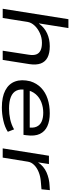

<svg xmlns="http://www.w3.org/2000/svg" viewBox="633 -1378 754 2060"><g transform="rotate(90 1010.0 -348.0)"><path d="M74 0 186 -705H281L231 -389H233Q276 -448 338.5 -476.5Q401 -505 476 -505Q550 -505 596.5 -481Q643 -457 661 -408.5Q679 -360 668 -287L623 0H524L567 -279Q575 -329 564 -359.5Q553 -390 522 -405.5Q491 -421 439 -421Q384 -421 335 -398.5Q286 -376 254 -341.5Q222 -307 215 -266L173 0Z M1133 9Q1020 9 949.5 -28Q879 -65 854 -133.5Q829 -202 852 -296Q874 -366 922.5 -412.5Q971 -459 1041 -482Q1111 -505 1196 -505Q1277 -505 1334 -479Q1391 -453 1417 -398.5Q1443 -344 1431 -255L1427 -223H915L926 -290H1375L1346 -267Q1356 -327 1339 -364Q1322 -401 1283.5 -418Q1245 -435 1189 -435Q1131 -435 1078.5 -415Q1026 -395 991 -354.5Q956 -314 944 -251V-249Q933 -188 952 -148Q971 -108 1019.5 -88Q1068 -68 1145 -68Q1203 -68 1260.5 -80.5Q1318 -93 1368 -122L1394 -55Q1345 -23 1274.5 -7Q1204 9 1133 9Z M1572 0 1651 -496H1740L1722 -379Q1763 -441 1830 -470.5Q1897 -500 1974 -503L2020 -506L2011 -416L1928 -409Q1874 -405 1827.5 -386.5Q1781 -368 1751 -338Q1721 -308 1715 -272L1671 0Z"/></g></svg>

Font: Nunito Sans 7pt Expanded
Style: Italic
Weight: 400
Width: 7
Italic angle: -9°
Designer: Vernon Adams
Foundry: Vernon Adams
Version: Version 3.101;gftools[0.9.27]